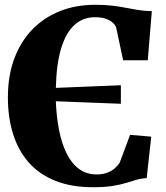

<svg xmlns="http://www.w3.org/2000/svg" viewBox="-20 -772 693 803"><path d="M369.5 11Q278.5 11 211.5 -15.8Q144.5 -42.5 100.5 -92.2Q56.5 -142 34.8 -211.2Q13 -280.5 13 -364.5Q13 -455.5 39.8 -527Q66.5 -598.5 115.2 -648.8Q164 -699 230.8 -725.5Q297.5 -752 378 -752Q419.5 -752 450.5 -748.2Q481.5 -744.5 507.2 -739.2Q533 -734 559 -730Q585 -726 615 -725.5L598 -520H495L465.5 -658.5Q461 -669 450.2 -678.2Q439.5 -687.5 421.8 -693.8Q404 -700 377 -700Q327.5 -700 292 -668.2Q256.5 -636.5 236.2 -571.2Q216 -506 213.5 -404.5L485.5 -415.5V-338L213.5 -348.5Q216 -284.5 226.8 -229Q237.5 -173.5 258 -131.5Q278.5 -89.5 309.8 -66Q341 -42.5 384 -42.5Q410.5 -42.5 429.5 -50Q448.5 -57.5 461 -69Q473.5 -80.5 480.5 -91.5L524 -208L612.5 -200.5L593.5 -27Q570.5 -26 550.5 -20Q530.5 -14 507 -6.8Q483.5 0.5 450.5 5.8Q417.5 11 369.5 11Z"/></svg>

Font: Merriweather 72pt Black
Style: Regular
Weight: 900
Version: Version 2.100